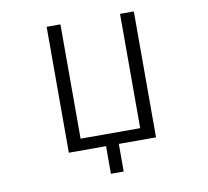

<svg xmlns="http://www.w3.org/2000/svg" viewBox="-93 -833 1186 1097"><g transform="rotate(-10 500.0 -284.5)"><path d="M672.9 -730.5H752.9V0H537.1V160.2H462.9V0H247.1V-730.5H327.1V-67.4H672.9Z"/></g></svg>

Font: Gen Shin Gothic Monospace Normal
Style: Regular
Weight: 350
Designer: [Source Han Sans]
Ryoko NISHIZUKA  (kana & ideographs); Paul D. Hunt (Latin, Greek & Cyrillic); Wenlong ZHANG  (bopomofo
Version: Version 1.002.20150607